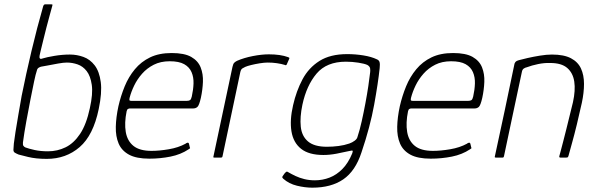

<svg xmlns="http://www.w3.org/2000/svg" viewBox="-20 -728 2772 887"><path d="M196 6Q146 6 109.5 -3Q73 -12 66 -14Q54 -19 48 -23Q42 -27 42 -36Q42 -45 44 -65Q46 -82 51.5 -118Q57 -154 65 -199Q73 -244 80 -285Q100 -385 125.5 -492.5Q151 -600 180 -701Q181 -703 183 -705.5Q185 -708 189 -708H217Q223 -708 222.5 -705Q222 -702 221 -699Q217 -683 209.5 -657Q202 -631 194.5 -601Q187 -571 180 -543Q173 -515 168.5 -496Q164 -477 163 -472Q161 -463 164 -458.5Q167 -454 177 -458Q196 -464 232 -470Q268 -476 303 -476Q335 -476 365.5 -465Q396 -454 417.5 -426Q439 -398 445.5 -349Q452 -300 436 -224Q411 -103 348 -48.5Q285 6 196 6ZM202 -29Q245 -29 283 -47.5Q321 -66 350 -109.5Q379 -153 395 -228Q410 -295 404 -336Q398 -377 380.5 -399.5Q363 -422 338.5 -430.5Q314 -439 289 -439Q274 -439 248.5 -434.5Q223 -430 200.5 -425.5Q178 -421 170 -420Q165 -419 158.5 -415Q152 -411 150 -401Q145 -387 137.5 -351.5Q130 -316 120.5 -267.5Q111 -219 101.5 -167Q92 -115 86 -70Q85 -59 88 -54.5Q91 -50 97 -47Q113 -41 140 -35Q167 -29 202 -29Z M527 -237Q538 -285 556 -329Q574 -373 603 -408Q632 -443 673.5 -463Q715 -483 773 -483Q832 -483 863.5 -465Q895 -447 907 -416.5Q919 -386 917.5 -349.5Q916 -313 908 -276Q900 -241 892 -234Q884 -227 873 -227H578Q577 -227 572 -225Q567 -223 565 -214Q554 -160 561 -118.5Q568 -77 596.5 -54Q625 -31 680 -31Q716 -31 760 -38.5Q804 -46 837 -64Q840 -67 845.5 -68.5Q851 -70 853 -64L857 -47Q859 -44 857.5 -42.5Q856 -41 851 -38Q815 -14 767.5 -4.5Q720 5 670 5Q610 5 576 -13.5Q542 -32 528 -65Q514 -98 515 -142Q516 -186 527 -237ZM866 -282Q873 -313 874 -342Q875 -371 865 -394.5Q855 -418 831 -431.5Q807 -445 764 -445Q722 -445 690.5 -429Q659 -413 636.5 -387.5Q614 -362 600 -333Q586 -304 579 -277Q577 -269 578 -265.5Q579 -262 587 -262Q651 -262 714.5 -262Q778 -262 842 -262Q853 -262 858 -265.5Q863 -269 866 -282Z M1222 -477Q1276 -477 1311 -464Q1314 -463 1316 -461.5Q1318 -460 1316 -456L1305 -431Q1304 -428 1301.5 -427Q1299 -426 1296 -428Q1280 -433 1259.5 -436Q1239 -439 1217 -439Q1201 -439 1179.5 -435.5Q1158 -432 1140 -427.5Q1122 -423 1113 -419Q1107 -416 1100 -412Q1093 -408 1090 -394L1008 -6Q1007 -2 1005.5 -1Q1004 0 1001 0H970Q967 0 966 -1Q965 -2 966 -5L1054 -419Q1057 -433 1062 -438Q1067 -443 1075 -447Q1107 -461 1148 -469Q1189 -477 1222 -477Z M1334 -242Q1349 -308 1377.5 -361.5Q1406 -415 1456 -446.5Q1506 -478 1584 -478Q1622 -478 1659 -472Q1696 -466 1721 -454Q1731 -450 1733.5 -441Q1736 -432 1734 -413Q1727 -346 1708.5 -244Q1690 -142 1650 -24Q1622 62 1566 100.5Q1510 139 1423 139Q1389 139 1352 130Q1315 121 1289 98Q1284 93 1284 91Q1284 89 1285 87Q1287 84 1289.5 80.5Q1292 77 1294.5 73.5Q1297 70 1300 68Q1302 65 1305 65Q1308 65 1309 66Q1326 76 1345 85Q1364 94 1386.5 99.5Q1409 105 1435 105Q1470 105 1502.5 92.5Q1535 80 1562 52.5Q1589 25 1607 -19Q1607 -21 1608 -22.5Q1609 -24 1609 -26Q1611 -33 1605.5 -32.5Q1600 -32 1592 -30Q1566 -24 1534.5 -18Q1503 -12 1474 -12Q1407 -12 1371 -40.5Q1335 -69 1326.5 -121Q1318 -173 1334 -242ZM1377 -244Q1365 -187 1369.5 -143Q1374 -99 1403 -74.5Q1432 -50 1490 -50Q1517 -50 1544 -53.5Q1571 -57 1594 -65Q1608 -70 1618.5 -78Q1629 -86 1631 -94Q1642 -127 1651 -167.5Q1660 -208 1668 -250.5Q1676 -293 1681.5 -330Q1687 -367 1690 -394Q1691 -401 1690 -411Q1689 -421 1677 -428Q1664 -434 1635.5 -438.5Q1607 -443 1578 -443Q1489 -443 1442.5 -388Q1396 -333 1377 -244Z M1827 -237Q1838 -285 1856 -329Q1874 -373 1903 -408Q1932 -443 1973.5 -463Q2015 -483 2073 -483Q2132 -483 2163.5 -465Q2195 -447 2207 -416.5Q2219 -386 2217.5 -349.5Q2216 -313 2208 -276Q2200 -241 2192 -234Q2184 -227 2173 -227H1878Q1877 -227 1872 -225Q1867 -223 1865 -214Q1854 -160 1861 -118.5Q1868 -77 1896.5 -54Q1925 -31 1980 -31Q2016 -31 2060 -38.5Q2104 -46 2137 -64Q2140 -67 2145.5 -68.5Q2151 -70 2153 -64L2157 -47Q2159 -44 2157.5 -42.5Q2156 -41 2151 -38Q2115 -14 2067.5 -4.5Q2020 5 1970 5Q1910 5 1876 -13.5Q1842 -32 1828 -65Q1814 -98 1815 -142Q1816 -186 1827 -237ZM2166 -282Q2173 -313 2174 -342Q2175 -371 2165 -394.5Q2155 -418 2131 -431.5Q2107 -445 2064 -445Q2022 -445 1990.5 -429Q1959 -413 1936.5 -387.5Q1914 -362 1900 -333Q1886 -304 1879 -277Q1877 -269 1878 -265.5Q1879 -262 1887 -262Q1951 -262 2014.5 -262Q2078 -262 2142 -262Q2153 -262 2158 -265.5Q2163 -269 2166 -282Z M2270 0Q2268 0 2266.5 -1Q2265 -2 2266 -5Q2289 -112 2312 -219Q2335 -326 2357 -434Q2359 -439 2362.5 -443Q2366 -447 2377 -450Q2391 -454 2417.5 -460Q2444 -466 2474.5 -471Q2505 -476 2530 -476Q2585 -476 2617.5 -459Q2650 -442 2664 -411.5Q2678 -381 2678 -340.5Q2678 -300 2668 -253Q2657 -203 2645 -153.5Q2633 -104 2622 -65Q2611 -26 2606 -7Q2604 -2 2602 -1Q2600 0 2594 0H2569Q2562 0 2564 -7Q2566 -13 2570.5 -31Q2575 -49 2582 -75Q2589 -101 2596.5 -132Q2604 -163 2612 -195Q2620 -227 2627 -256Q2639 -311 2633 -351Q2627 -391 2600.5 -414Q2574 -437 2522 -437Q2495 -438 2466 -432Q2437 -426 2413 -417Q2407 -416 2400 -411.5Q2393 -407 2391 -396Q2370 -299 2349.5 -201Q2329 -103 2308 -5Q2307 -3 2306 -1.5Q2305 0 2302 0Z"/></svg>

Font: Glory ExtraLight
Style: Italic
Weight: 250
Italic angle: -12°
Version: Version 1.011